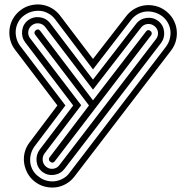

<svg xmlns="http://www.w3.org/2000/svg" viewBox="-20 -716 843 863"><path d="M315 77Q299 98 277 110.5Q255 123 231 126Q207 129 182.5 123Q158 117 137 101Q116 85 104 63Q92 41 88.5 17Q85 -7 91 -31Q97 -55 113 -76L238 -242L48 -492Q32 -513 26 -537Q20 -561 23 -585.5Q26 -610 38.5 -632Q51 -654 72 -670Q93 -686 117.5 -692Q142 -698 166 -695Q190 -692 212 -679.5Q234 -667 250 -646L398 -451L547 -643Q563 -664 585 -676.5Q607 -689 631 -692Q655 -695 679.5 -689Q704 -683 725 -667Q746 -651 758.5 -629Q771 -607 774 -582.5Q777 -558 771 -534Q765 -510 749 -489ZM726 -506Q738 -522 743 -541Q748 -560 746 -578.5Q744 -597 734 -614.5Q724 -632 708 -644Q691 -656 672 -661Q653 -666 634.5 -664Q616 -662 598.5 -652Q581 -642 569 -626L398 -404L228 -629Q216 -645 198.5 -655Q181 -665 162.5 -667Q144 -669 124.5 -664Q105 -659 89 -647Q72 -635 62.5 -617.5Q53 -600 51 -581.5Q49 -563 54 -544Q59 -525 71 -509L274 -242L136 -59Q124 -43 119 -24Q114 -5 116 13.5Q118 32 127.5 49Q137 66 154 78Q170 91 189.5 96Q209 101 227.5 98.5Q246 96 263.5 86.5Q281 77 293 60ZM270 43Q252 66 223 70Q194 74 171 57Q148 39 144.5 10Q141 -19 158 -43L309 -242L93 -526Q76 -549 79.5 -578Q83 -607 106 -625Q129 -642 158 -638.5Q187 -635 205 -612L398 -358L592 -609Q610 -632 639 -635.5Q668 -639 691 -622Q714 -604 717.5 -575Q721 -546 704 -523ZM681 -540Q692 -554 690 -571Q688 -588 674 -599Q660 -610 642.5 -608Q625 -606 614 -592L398 -313L183 -595Q172 -609 154.5 -611Q137 -613 123 -602Q109 -591 107 -574Q105 -557 116 -543L345 -243L180 -26Q170 -12 172 5.5Q174 23 188 34Q202 45 219.5 42.5Q237 40 247 26ZM226 9Q217 20 206 11Q201 8 200 2Q199 -4 203 -9L380 -242L138 -560Q134 -565 135 -571Q136 -577 141 -580Q152 -589 161 -577L398 -265L636 -574Q645 -586 656 -577Q661 -574 662 -568Q663 -562 659 -557Z"/></svg>

Font: Zschusch
Style: Regular
Weight: 400
Designer: Peter Wiegel
Foundry: Peter Wiegel